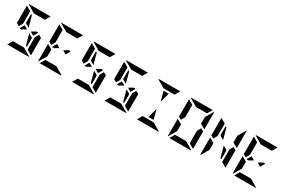

<svg xmlns="http://www.w3.org/2000/svg" viewBox="160 -2592 6208 4185"><g transform="rotate(30 3264.0 -500.0)"><path d="M547 -383V-170H527L514 -193L444 -452L538 -398ZM271 -552 361 -500 254 -438H223L209 -446ZM371 -548 278 -602 269 -617V-830H289L301 -810ZM647 -531 717 -490V-52L593 -124V-138V-170V-302V-396V-438ZM169 -469 99 -510V-948L223 -876V-698V-590V-562ZM315 -876 116 -992Q127 -1000 140 -1000H346H470H665L593 -876H554H470H346ZM501 -124 700 -8Q689 0 676 0H470H346H151L223 -124H262H346H470ZM607 -554 545 -447 454 -500 561 -562H593Z M1087 -552 1177 -500 1070 -438H1039L1025 -446ZM1039 -302V-216L923 -17Q915 -28 915 -41V-456L974 -422L1002 -406L1039 -385ZM985 -469 915 -510V-948L1039 -876V-698V-590V-562ZM1131 -876 932 -992Q943 -1000 956 -1000H1162H1286H1481L1409 -876H1370H1286H1162ZM1317 -124 1516 -8Q1505 0 1492 0H1286H1162H967L1039 -124H1078H1162H1286ZM1423 -554 1361 -447 1270 -500 1377 -562H1409Z M2179 -383V-170H2159L2146 -193L2076 -452L2170 -398ZM1903 -552 1993 -500 1886 -438H1855L1841 -446ZM2003 -548 1910 -602 1901 -617V-830H1921L1933 -810ZM2279 -531 2349 -490V-52L2225 -124V-138V-170V-302V-396V-438ZM1801 -469 1731 -510V-948L1855 -876V-698V-590V-562ZM1947 -876 1748 -992Q1759 -1000 1772 -1000H1978H2102H2297L2225 -876H2186H2102H1978ZM2133 -124 2332 -8Q2321 0 2308 0H2102H1978H1783L1855 -124H1894H1978H2102ZM2239 -554 2177 -447 2086 -500 2193 -562H2225Z M2995 -383V-170H2975L2962 -193L2892 -452L2986 -398ZM2719 -552 2809 -500 2702 -438H2671L2657 -446ZM2819 -548 2726 -602 2717 -617V-830H2737L2749 -810ZM3095 -531 3165 -490V-52L3041 -124V-138V-170V-302V-396V-438ZM2617 -469 2547 -510V-948L2671 -876V-698V-590V-562ZM2763 -876 2564 -992Q2575 -1000 2588 -1000H2794H2918H3113L3041 -876H3002H2918H2794ZM2949 -124 3148 -8Q3137 0 3124 0H2918H2794H2599L2671 -124H2710H2794H2918ZM3055 -554 2993 -447 2902 -500 3009 -562H3041Z M3610 -818V-830H3734V-822L3672 -590ZM3579 -876 3380 -992Q3391 -1000 3404 -1000H3610H3734H3929L3857 -876H3818H3734H3610ZM3734 -178V-170H3610V-182L3672 -410ZM3765 -124 3964 -8Q3953 0 3940 0H3734H3610H3415L3487 -124H3526H3610H3734Z M4673 -698V-784L4789 -983Q4797 -972 4797 -959V-544L4673 -615ZM4727 -531 4797 -490V-52L4673 -124V-138V-170V-302V-396V-438ZM4303 -302V-216L4187 -17Q4179 -28 4179 -41V-456L4238 -422L4266 -406L4303 -385ZM4249 -469 4179 -510V-948L4303 -876V-698V-590V-562ZM4395 -876 4196 -992Q4207 -1000 4220 -1000H4426H4550H4745L4673 -876H4634H4550H4426ZM4581 -124 4780 -8Q4769 0 4756 0H4550H4426H4231L4303 -124H4342H4426H4550Z M5489 -698V-784L5605 -983Q5613 -972 5613 -959V-544L5489 -615ZM5443 -383V-170H5423L5410 -193L5340 -452L5434 -398ZM5267 -548 5174 -602 5165 -617V-830H5185L5197 -810ZM5543 -531 5613 -490V-52L5489 -124V-138V-170V-302V-396V-438ZM5119 -302V-216L5003 -17Q4995 -28 4995 -41V-456L5054 -422L5082 -406L5119 -385ZM5065 -469 4995 -510V-948L5119 -876V-698V-590V-562Z M5983 -552 6073 -500 5966 -438H5935L5921 -446ZM5935 -302V-216L5819 -17Q5811 -28 5811 -41V-456L5870 -422L5898 -406L5935 -385ZM5881 -469 5811 -510V-948L5935 -876V-698V-590V-562ZM6027 -876 5828 -992Q5839 -1000 5852 -1000H6058H6182H6377L6305 -876H6266H6182H6058ZM6213 -124 6412 -8Q6401 0 6388 0H6182H6058H5863L5935 -124H5974H6058H6182ZM6319 -554 6257 -447 6166 -500 6273 -562H6305Z"/></g></svg>

Font: DSEG14 Modern Mini
Style: Bold
Weight: 700
Designer: Keshikan(Twitter:@keshinomi_88pro)
Version: Version 0.46